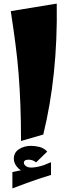

<svg xmlns="http://www.w3.org/2000/svg" viewBox="-20 -754 376 1069"><path d="M97 31Q97 -80 93.5 -171Q90 -262 83.5 -344Q77 -426 66 -510Q55 -594 40 -692L296 -734Q299 -531 280 -349.5Q261 -168 221 -5ZM171 212 153 206Q105 206 81 182Q57 158 57 130Q57 95 86 76.5Q115 58 152 58Q175 58 199.5 64Q224 70 243 90L181 150Q171 142 160.5 138.5Q150 135 139 135Q129 135 121 138.5Q113 142 113 153Q113 164 128.5 173.5Q144 183 183 176Q209 171 224 165.5Q239 160 264 149V200ZM49 295V204Q92 195 126 188Q160 181 193 175Q226 169 264 163V220Q224 232 193 242.5Q162 253 129 265Q96 277 49 295Z"/></svg>

Font: Marhey Light
Style: Regular
Weight: 300
Designer: Nur Syamsi & Bustanul Arifin
Foundry: Namelatype
Version: Version 1.000